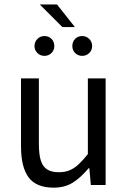

<svg xmlns="http://www.w3.org/2000/svg" viewBox="-20 -843 583 875"><path d="M157.2 -485.8V-187Q157.2 -140.1 165.8 -112.3Q174.3 -84.5 194.1 -71.3Q213.9 -58.1 248.5 -58.1Q275.9 -58.1 296.6 -66.7Q317.4 -75.2 336.4 -92.5Q355.5 -109.9 380.4 -140.6V-485.8H461.4V0H394L387.2 -76.2H383.8Q346.2 -31.7 310.3 -9.8Q274.4 12.2 224.1 12.2Q145.5 12.2 110.6 -34.4Q75.7 -81.1 75.7 -176.3V-485.8ZM264.2 -719.7 161.1 -822.8H239.7L321.3 -719.7ZM182.6 -678.7Q202.1 -678.7 214.8 -665.8Q227.5 -652.8 227.5 -632.8Q227.5 -614.3 214.6 -601.3Q201.7 -588.4 182.6 -588.4Q163.6 -588.4 150.4 -601.3Q137.2 -614.3 137.2 -632.8Q137.2 -652.3 150.4 -665.5Q163.6 -678.7 182.6 -678.7ZM354.5 -678.7Q373.5 -678.7 386.7 -665.5Q399.9 -652.3 399.9 -632.8Q399.9 -614.3 386.7 -601.3Q373.5 -588.4 354.5 -588.4Q335.4 -588.4 322.5 -601.3Q309.6 -614.3 309.6 -632.8Q309.6 -652.8 322.3 -665.8Q335 -678.7 354.5 -678.7Z"/></svg>

Font: Varta
Style: Regular
Weight: 400
Designer: Joana Correia, Viktoriya Grabowska, Eben Sorkin
Foundry: Sorkin Type
Version: Version 1.002; ttfautohint (v1.3) -l 8 -r 24 -G 200 -x 12 -H